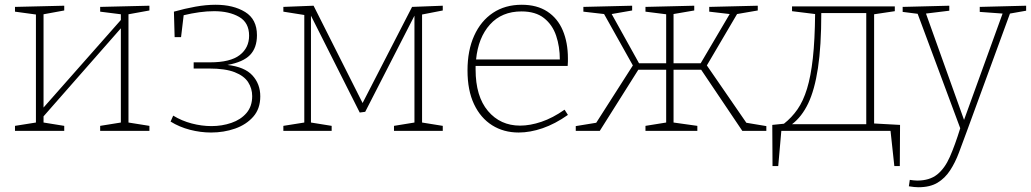

<svg xmlns="http://www.w3.org/2000/svg" viewBox="-20 -550 4333 807"><path d="M43 0V-21L131 -35V-489L43 -501V-521L250 -526V-506L163 -490V-98L488 -466V-490L401 -501V-521L608 -526V-506L520 -490V-35L608 -21V0H401V-21L488 -35V-431L163 -61V-35L250 -21V0Z M867 7Q823 7 778.5 -4.5Q734 -16 697 -39L708 -64Q744 -42 786 -31Q828 -20 869 -20Q913 -20 952.5 -33.5Q992 -47 1016 -75Q1040 -103 1040 -146Q1040 -178 1023 -204.5Q1006 -231 966.5 -246.5Q927 -262 859 -262H794V-288H863Q948 -288 987.5 -318.5Q1027 -349 1027 -400Q1027 -455 985 -479Q943 -503 880 -503Q850 -503 817.5 -498.5Q785 -494 752 -486L741 -394H714L711 -501Q757 -514 801.5 -522Q846 -530 886 -530Q961 -530 1010.5 -499.5Q1060 -469 1060 -402Q1060 -349 1031 -319Q1002 -289 936 -277Q1008 -269 1041 -233Q1074 -197 1074 -145Q1074 -93 1044.5 -59.5Q1015 -26 968 -9.5Q921 7 867 7Z M1374 -21V0H1171V-21L1259 -35V-487L1171 -501V-521L1298 -526L1504 -117L1712 -521L1841 -526V-506L1754 -489V-35L1841 -21V0H1636V-21L1722 -35V-484L1515 -80L1492 -77L1287 -484V-35Z M2160 7Q2097 7 2048.5 -23.5Q2000 -54 1972.5 -112Q1945 -170 1945 -254Q1945 -338 1973 -400Q2001 -462 2052 -496Q2103 -530 2173 -530Q2237 -530 2280.5 -501.5Q2324 -473 2345.5 -422Q2367 -371 2367 -305Q2367 -299 2367 -291.5Q2367 -284 2366 -273H1979Q1979 -266 1979 -258Q1979 -145 2031 -83.5Q2083 -22 2166 -22Q2208 -22 2255.5 -38Q2303 -54 2353 -89L2367 -67Q2313 -29 2260.5 -11Q2208 7 2160 7ZM2172 -502Q2089 -502 2039.5 -447Q1990 -392 1981 -300H2333Q2333 -354 2317.5 -400Q2302 -446 2266.5 -474Q2231 -502 2172 -502Z M2400 0V-20L2486 -34L2640 -275L2519 -491L2432 -501V-521L2637 -526V-506L2551 -491L2666 -284H2780V-490L2693 -501V-521L2898 -526V-506L2811 -491V-284H2925L3047 -491L2961 -501V-521L3165 -526V-506L3078 -491L2951 -275L3117 -34L3201 -20V0H3100L2927 -257H2811V-35L2911 -21V0H2693V-21L2780 -35V-257H2663L2501 0Z M3227 148 3226 -25 3275 -30Q3308 -56 3332 -90.5Q3356 -125 3372 -177Q3388 -229 3396.5 -305.5Q3405 -382 3406 -491L3309 -503V-523H3741V-503L3654 -490V-31L3763 -25L3762 148H3739L3723 0H3264L3251 148ZM3309 -28H3621V-495H3432Q3432 -356 3418 -264Q3404 -172 3377 -115.5Q3350 -59 3309 -28Z M3800 233 3804 206Q3812 207 3819.5 208Q3827 209 3835 209Q3887 209 3919 183.5Q3951 158 3972.5 109Q3994 60 4016 -11L3837 -492L3774 -500V-521L3970 -526V-505L3872 -493L4032 -46L4194 -493L4098 -500V-521L4293 -526V-505L4225 -493L4043 4Q4026 50 4010.5 91.5Q3995 133 3973.5 166Q3952 199 3920.5 218Q3889 237 3840 237Q3824 237 3800 233Z"/></svg>

Font: Bitter ExtraLight
Style: Regular
Weight: 200
Designer: Sol Matas, and Bitter project Authors
Foundry: Sol Matas
Version: Version 2.001